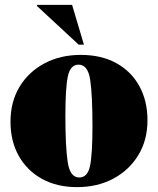

<svg xmlns="http://www.w3.org/2000/svg" viewBox="-20 -752 648 787"><path d="M296 15Q213 15 151.8 -19Q90.5 -53 56.8 -113.2Q23 -173.5 23 -253Q23 -334.5 60 -396Q97 -457.5 162.2 -492.2Q227.5 -527 311 -527Q395.5 -527 456.8 -493.2Q518 -459.5 551.2 -399Q584.5 -338.5 584.5 -259Q584.5 -177.5 546.8 -115.8Q509 -54 444 -19.5Q379 15 296 15ZM305 -24.5Q339 -24.5 349 -72Q359 -119.5 359 -235.5Q359 -361.5 349.8 -424.2Q340.5 -487 302 -487Q268.5 -487 258.2 -439.5Q248 -392 248 -276.5Q248 -150.5 257.5 -87.5Q267 -24.5 305 -24.5ZM324 -569H302.5L132 -727V-732H275.5Z"/></svg>

Font: Newsreader Display ExtraBold
Style: Regular
Weight: 800
Designer: Hugues Gentile
Foundry: Production Type
Version: Version 1.001